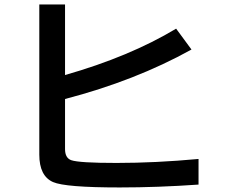

<svg xmlns="http://www.w3.org/2000/svg" viewBox="-20 -824 1040 849"><path d="M153.8 -804.2H267.6V-492.2Q553.2 -573.7 758.8 -697.3L826.7 -605Q578.6 -467.3 267.6 -386.2V-165Q267.6 -125.5 294.9 -115.7Q329.6 -103.5 495.1 -103.5Q668 -103.5 857.9 -121.1V-7.8Q678.2 4.9 509.3 4.9Q268.6 4.9 214.4 -19Q153.8 -45.9 153.8 -140.1Z"/></svg>

Font: BIZ UDGothic
Style: Bold
Weight: 700
Monospace: yes
Designer: TypeBank Co., Ltd.
Foundry: Morisawa Inc.
Version: Version 1.05